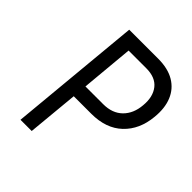

<svg xmlns="http://www.w3.org/2000/svg" viewBox="-177 -744 859 859"><g transform="rotate(45 253.0 -314.5)"><path d="M89 0 148 -629H331Q393 -629 433.5 -605Q474 -581 492 -537.2Q510 -493.5 504 -434Q496 -346.5 441.5 -294.8Q387 -243 294 -243H183L160 0ZM189 -311H301Q359 -311 392.8 -344.5Q426.5 -378 431 -434Q436.5 -492 409.2 -526.5Q382 -561 324 -561H212Z"/></g></svg>

Font: Karla
Style: Italic
Weight: 400
Italic angle: -8°
Designer: Jonathan Pinhorn
Version: Version 2.004;gftools[0.9.33]